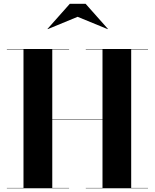

<svg xmlns="http://www.w3.org/2000/svg" viewBox="-20 -1014 833 1034"><path d="M777 -750V-748H686.5V-2H777V0H442V-2H532V-369H261.5V-2H352V0H17V-2H106.5V-748H17V-750H352V-748H261.5V-371H532V-748H442V-750ZM237 -857 236 -858.5 356 -993.5H441L561 -858.5L560 -857L398 -923.5Z"/></svg>

Font: Bodoni Moda 96pt
Style: Bold
Weight: 700
Version: Version 2.005